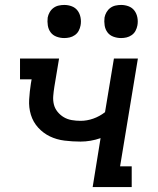

<svg xmlns="http://www.w3.org/2000/svg" viewBox="-20 -757 640 777"><path d="M355 0 387 -198Q367 -191 346.5 -187.5Q326 -184 306 -184Q273 -184 241 -188Q209 -192 182 -205Q155 -218 134.5 -240.5Q114 -263 105 -292.5Q96 -322 98 -354.5Q100 -387 105 -419L108 -436H61V-520H219L200 -406Q197 -387 195.5 -369Q194 -351 198 -334.5Q202 -318 213 -304.5Q224 -291 238.5 -282.5Q253 -274 270.5 -271Q288 -268 306 -268Q332 -268 357.5 -277Q383 -286 405 -303L441 -520H538L466 -84H513V0ZM470 -603Q454 -603 439 -608.5Q424 -614 415 -626Q406 -638 403.5 -654Q401 -670 403 -686Q405 -697 411 -707.5Q417 -718 426.5 -725Q436 -732 447.5 -734.5Q459 -737 470 -737Q486 -737 500.5 -731.5Q515 -726 524 -714Q533 -702 536 -686Q539 -670 536 -654Q534 -643 528.5 -632.5Q523 -622 513 -615Q503 -608 492 -605.5Q481 -603 470 -603ZM240 -603Q224 -603 209 -608.5Q194 -614 185 -626Q176 -638 173.5 -654Q171 -670 173 -686Q175 -697 181 -707.5Q187 -718 196.5 -725Q206 -732 217.5 -734.5Q229 -737 240 -737Q256 -737 270.5 -731.5Q285 -726 294 -714Q303 -702 306 -686Q309 -670 306 -654Q304 -643 298.5 -632.5Q293 -622 283 -615Q273 -608 262 -605.5Q251 -603 240 -603Z"/></svg>

Font: Iosevka HT Medium Extended
Style: Italic
Weight: 500
Width: 7
Italic angle: -9°
Monospace: yes
Designer: Belleve Invis
Foundry: Belleve Invis
Version: Version 32.3.0; ttfautohint (v1.8.4)